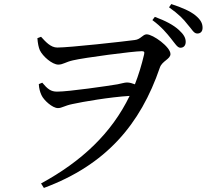

<svg xmlns="http://www.w3.org/2000/svg" viewBox="-20 -858 1040 945"><path d="M164 -670C166 -644 170 -625 176 -611C190 -581 237 -540 267 -540C290 -540 303 -553 339 -561C393 -574 637 -606 677 -606C688 -606 693 -604 689 -589C677 -538 662 -489 644 -443C631 -448 618 -452 605 -452C593 -452 579 -447 558 -443C510 -435 319 -407 261 -407C230 -407 214 -420 188 -451L171 -444C172 -423 177 -405 184 -390C195 -365 238 -326 265 -326C285 -326 297 -338 337 -346C387 -357 519 -380 618 -386C529 -202 382 -64 182 45L196 67C501 -46 671 -245 767 -526C778 -558 819 -567 819 -592C819 -627 733 -689 702 -689C682 -689 673 -664 643 -661C592 -654 322 -624 262 -624C229 -624 204 -653 182 -677ZM730 -759C775 -726 801 -694 821 -669C842 -643 853 -623 868 -623C884 -623 894 -634 894 -652C894 -672 884 -689 861 -710C834 -735 794 -756 742 -775ZM812 -822C860 -788 883 -764 903 -738C925 -714 933 -693 951 -693C967 -693 977 -703 977 -721C977 -743 968 -761 941 -783C916 -803 876 -821 823 -838Z"/></svg>

Font: Noto Serif CJK JP Medium
Style: Regular
Weight: 500
Designer: Ryoko NISHIZUKA 西塚涼子 (kana & ideographs); Frank Grießhammer (Latin, Greek & Cyrillic); Wenlong ZHANG 张文龙 (bopomofo); San
Foundry: Adobe Systems Incorporated
Version: Version 1.000;PS 1;hotconv 16.6.53;makeotf.lib2.5.65590